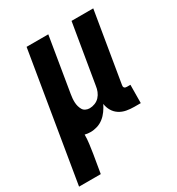

<svg xmlns="http://www.w3.org/2000/svg" viewBox="-209 -632 885 958"><g transform="rotate(-30 233.0 -152.5)"><path d="M-34 215 88 -520H213L161 -206Q159 -195 158 -183Q157 -171 157.5 -159.5Q158 -148 161 -137Q164 -126 169.5 -116.5Q175 -107 185.5 -102Q196 -97 208 -97Q223 -97 238.5 -103Q254 -109 265 -121Q276 -133 282 -148Q288 -163 290 -179L347 -520H472L405 -117Q404 -113 404.5 -109Q405 -105 407.5 -102Q410 -99 414 -98Q418 -97 422 -97H442L441 8H404Q381 8 359.5 4Q338 0 320 -11.5Q302 -23 291 -41.5Q280 -60 277 -82Q268 -64 256 -47Q244 -30 227.5 -17Q211 -4 191.5 2Q172 8 152 8Q144 8 136 7Q128 6 120 4Q120 30 116.5 56Q113 82 109 108L91 215Z"/></g></svg>

Font: Iosevka Extrabold
Style: Italic
Weight: 800
Italic angle: -9°
Monospace: yes
Designer: Belleve Invis
Foundry: Belleve Invis
Version: Version 32.5.0; ttfautohint (v1.8.4)